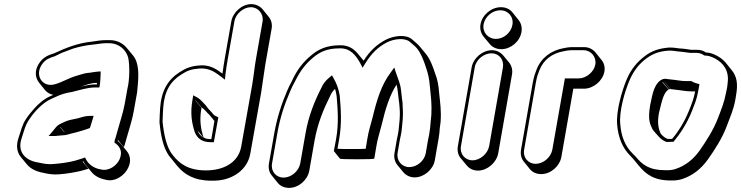

<svg xmlns="http://www.w3.org/2000/svg" viewBox="-20 -777 3601 933"><path d="M292 -135 272 -159C272 -160 272 -160 273 -160L294 -135ZM239 -316 223 -309C194 -296 167 -273 145 -248C130 -230 116 -215 104 -195C89 -172 81 -141 71 -110C56 -68 63 -36 82 -13L111 22C129 44 158 57 191 63C213 68 240 73 268 70C306 67 342 61 375 53L410 43L381 8C382 8 384 8 385 7C388 12 391 18 395 23L424 58C440 78 463 90 492 96C539 110 588 74 604 36C619 3 611 -25 596 -43L567 -78C563 -83 557 -88 552 -92L553 -97L582 -62C585 -69 587 -76 589 -84L595 -105C606 -146 622 -191 630 -237L643 -310C646 -322 647 -334 648 -347C655 -415 656 -472 626 -508L597 -543C578 -566 550 -582 513 -582H494C473 -582 447 -578 429 -575C356 -568 298 -543 243 -518C214 -509 193 -500 174 -475C146 -438 150 -400 170 -375L199 -339C209 -327 223 -319 239 -316ZM374 -356C394 -363 422 -374 447 -374H451V-367H445C421 -367 397 -362 374 -356ZM455 -429C440 -428 433 -426 419 -424C393 -423 372 -414 356 -410C315 -399 285 -378 245 -367C184 -351 146 -414 186 -467C202 -488 218 -495 247 -504C265 -512 279 -521 293 -525C311 -531 325 -538 339 -542C365 -550 399 -557 428 -560C447 -561 472 -567 491 -567H510C560 -567 593 -533 603 -497C611 -459 610 -388 599 -345L586 -272C578 -228 562 -182 551 -141L545 -120C543 -112 541 -105 538 -98L536 -84C559 -69 579 -44 561 -3C548 28 507 57 469 46L459 44C432 37 410 20 399 -1L393 -12L383 -8L344 4C313 12 278 17 240 20C215 23 190 18 168 13C104 4 61 -38 86 -108C96 -140 104 -169 117 -189C143 -230 183 -275 228 -296L248 -305C275 -318 297 -325 329 -330C367 -339 405 -352 442 -352H463L466 -370C467 -387 469 -401 469 -417V-430ZM260 -167C250 -158 242 -146 236 -139L216 -116H247C257 -117 270 -118 278 -119C298 -119 317 -125 330 -129L347 -133C369 -139 394 -146 417 -155C421 -168 426 -184 430 -197L435 -214H418C393 -214 373 -206 358 -202C334 -197 308 -193 290 -183L271 -174Z M1269 -462 1300 -638C1304 -660 1298 -681 1285 -696L1256 -732C1243 -747 1223 -757 1201 -757C1156 -757 1112 -718 1104 -673L1073 -497C1069 -473 1064 -444 1061 -419L1050 -427C1026 -445 994 -463 950 -459C909 -456 885 -447 854 -427C797 -391 764 -338 758 -251C757 -224 755 -206 755 -183C761 -121 773 -54 806 -14C808 -12 810 -9 812 -7L841 29C876 71 924 101 1007 101C1018 101 1029 101 1038 100C1112 94 1182 48 1196 -29L1249 -327C1256 -369 1262 -420 1269 -462ZM968 -109C954 -117 946 -128 940 -143ZM969 -109C956 -150 948 -192 959 -253L930 -288V-290L959 -255C975 -246 985 -230 997 -219L990 -227C1002 -215 1011 -202 1022 -189L1007 -101C1002 -101 996 -101 991 -102C982 -102 975 -106 969 -109ZM1205 -362 1152 -64C1138 13 1067 51 981 51C897 51 853 20 819 -24C789 -60 776 -126 770 -186C770 -208 772 -226 773 -253C779 -336 809 -382 861 -415C890 -434 910 -441 949 -444C988 -447 1017 -432 1040 -415L1073 -390L1076 -420C1079 -444 1084 -474 1088 -497L1119 -673C1125 -710 1163 -742 1199 -742C1235 -742 1262 -709 1256 -673L1225 -497C1217 -454 1212 -401 1205 -362ZM1017 -221 1008 -232C1001 -239 995 -246 991 -250L980 -265C969 -275 958 -292 939 -303L919 -314L915 -290C904 -226 912 -179 926 -136C938 -105 961 -86 1004 -86H1019L1041 -207C1033 -211 1022 -215 1017 -221Z M1483 52 1509 -96C1524 -179 1553 -248 1584 -310C1590 -325 1598 -335 1608 -345C1612 -334 1614 -322 1616 -308C1621 -246 1627 -177 1613 -100L1602 -42H1603L1632 -6C1634 -4 1661 -3 1714 -3C1770 -3 1799 -4 1799 -7L1809 -67C1816 -108 1821 -117 1835 -172C1853 -248 1873 -313 1907 -366C1913 -346 1916 -297 1920 -275L1922 -251C1924 -228 1923 -201 1920 -175L1917 -145C1915 -127 1911 -113 1908 -97L1897 -33C1893 -11 1899 10 1911 25L1940 60C1953 75 1972 85 1995 85C2040 85 2085 47 2093 2L2104 -62C2109 -89 2116 -125 2117 -154L2121 -184C2125 -239 2119 -276 2114 -325C2111 -363 2106 -392 2094 -421C2083 -456 2069 -492 2048 -517L2019 -552C2010 -563 1994 -575 1982 -586C1953 -611 1896 -604 1857 -585C1811 -562 1776 -528 1747 -482L1719 -516C1699 -540 1673 -558 1632 -557C1570 -557 1528 -539 1491 -507C1454 -476 1426 -441 1403 -393L1396 -378C1390 -368 1383 -354 1375 -335C1349 -274 1327 -208 1313 -131L1287 17C1283 40 1288 61 1301 76L1330 112C1342 127 1362 136 1385 136C1431 136 1475 98 1483 52ZM1932 -146 1935 -176C1938 -202 1939 -231 1937 -255L1936 -279C1933 -293 1930 -338 1926 -357C1920 -383 1911 -402 1904 -424L1896 -449L1878 -424C1834 -366 1811 -292 1791 -208C1777 -154 1772 -144 1765 -102L1757 -54C1743 -53 1720 -53 1687 -53C1654 -53 1632 -53 1620 -54L1628 -100C1642 -179 1636 -250 1631 -312C1625 -346 1617 -369 1601 -397L1593 -411L1579 -399C1563 -386 1550 -370 1541 -349C1509 -286 1480 -216 1465 -131L1439 17C1432 55 1395 86 1358 86C1321 86 1295 55 1302 17L1328 -131C1341 -206 1363 -271 1389 -331C1397 -350 1404 -364 1409 -373L1417 -388C1440 -434 1465 -466 1500 -496C1534 -525 1570 -542 1630 -542C1683 -544 1710 -507 1731 -469L1742 -448L1757 -472C1785 -517 1818 -550 1862 -572C1897 -589 1948 -594 1971 -574C1984 -563 1999 -551 2006 -542C2025 -519 2039 -484 2050 -449C2060 -420 2066 -395 2069 -356C2074 -306 2079 -270 2076 -218L2073 -188C2072 -168 2069 -142 2065 -121C2063 -111 2061 -104 2060 -97L2049 -33C2043 4 2006 35 1969 35C1932 35 1906 3 1912 -33L1923 -97C1926 -113 1930 -127 1932 -146Z M2315 -659C2311 -636 2317 -615 2330 -599L2359 -564C2372 -548 2392 -538 2416 -538C2462 -538 2506 -575 2514 -621C2518 -645 2512 -665 2499 -681L2470 -717C2457 -733 2438 -742 2414 -742C2368 -742 2323 -705 2315 -659ZM2272 -450 2205 -67C2201 -44 2206 -23 2219 -8L2249 28C2262 43 2280 52 2303 52C2348 52 2393 13 2401 -32L2468 -415C2472 -437 2466 -458 2454 -473L2425 -508C2412 -523 2393 -533 2370 -533C2325 -533 2280 -495 2272 -450ZM2287 -450C2293 -487 2331 -518 2368 -518C2405 -518 2430 -487 2424 -450L2357 -67C2350 -30 2313 2 2276 2C2239 2 2213 -30 2220 -67ZM2330 -659C2337 -697 2373 -727 2411 -727C2450 -727 2477 -695 2470 -656C2463 -618 2428 -588 2390 -588C2351 -588 2323 -621 2330 -659Z M2708 -15 2766 -346H2818C2863 -346 2909 -384 2917 -429C2921 -451 2915 -472 2902 -487L2873 -523C2860 -538 2841 -548 2819 -548H2757C2746 -548 2734 -546 2719 -543C2658 -532 2609 -496 2587 -438L2578 -413C2575 -403 2572 -391 2569 -376L2512 -50C2508 -27 2513 -6 2526 9L2555 45C2567 60 2587 69 2610 69C2656 69 2700 31 2708 -15ZM2664 -50C2657 -12 2620 19 2583 19C2546 19 2520 -12 2527 -50L2584 -376C2586 -390 2590 -403 2592 -411L2601 -435C2621 -487 2663 -518 2719 -528C2733 -531 2745 -533 2754 -533H2816C2852 -533 2879 -500 2873 -464C2867 -428 2829 -396 2792 -396H2725Z M3232 -546C3182 -542 3147 -530 3113 -504C3077 -477 3047 -441 3027 -395C3002 -337 2973 -236 2979 -171C2984 -108 3006 -56 3043 -20L3056 -6L3085 29C3119 70 3158 100 3239 100C3260 101 3279 98 3295 93C3347 76 3387 43 3419 -1C3453 -49 3491 -107 3513 -168C3527 -206 3545 -245 3553 -291L3557 -315C3567 -371 3560 -407 3535 -437L3506 -473C3494 -487 3478 -499 3462 -507C3448 -514 3431 -522 3410 -522C3398 -531 3383 -535 3367 -535H3337C3336 -535 3335 -535 3332 -536C3316 -539 3296 -541 3279 -542C3264 -544 3254 -546 3232 -546ZM3191 -127C3178 -154 3174 -184 3182 -228C3193 -266 3200 -325 3229 -342L3199 -377C3199 -378 3200 -378 3201 -378L3230 -343C3233 -344 3235 -344 3238 -344L3209 -379H3210L3239 -344C3245 -343 3253 -342 3263 -341C3287 -339 3313 -333 3337 -333H3358C3351 -295 3340 -269 3327 -237C3307 -187 3278 -140 3247 -103H3246C3245 -102 3245 -102 3244 -102H3224C3210 -107 3200 -117 3191 -127ZM3190 -387C3151 -359 3148 -297 3139 -264C3133 -227 3131 -192 3143 -166C3147 -156 3151 -146 3160 -137C3175 -121 3189 -98 3219 -87H3221L3245 -88H3253C3287 -129 3319 -179 3341 -234C3353 -265 3365 -291 3372 -330L3379 -368L3368 -371C3357 -374 3349 -377 3340 -383H3311C3289 -383 3264 -389 3238 -391C3228 -392 3220 -393 3214 -394H3211C3202 -394 3195 -390 3190 -387ZM3403 -507H3407C3424 -507 3440 -500 3454 -493C3494 -472 3524 -434 3516 -375C3515 -367 3515 -359 3513 -350L3508 -326C3500 -282 3485 -245 3470 -206C3448 -147 3411 -90 3378 -43C3348 -2 3311 28 3263 44C3249 49 3232 51 3212 50C3134 50 3101 23 3068 -17L3054 -31C3019 -65 2998 -114 2994 -175C2988 -236 3016 -335 3041 -391C3060 -434 3087 -468 3121 -493C3152 -516 3183 -528 3230 -531C3252 -531 3258 -529 3275 -527C3292 -526 3312 -523 3326 -521C3331 -520 3331 -520 3335 -520H3365C3380 -520 3392 -515 3403 -507Z"/></svg>

Font: Blanket
Style: PosterObl
Weight: 900
Foundry: Cannot Into Space Fonts
Version: Version 0.9